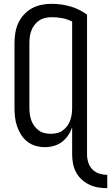

<svg xmlns="http://www.w3.org/2000/svg" viewBox="-20 -763 582 1006"><path d="M542 223Q518 223 494 219Q470 215 448 204.5Q426 194 408 177.5Q390 161 378.5 139.5Q367 118 362.5 94Q358 70 358 46V-96Q350 -73 336.5 -53Q323 -33 304 -19Q285 -5 262 1.5Q239 8 215 8Q190 8 166 1Q142 -6 122.5 -21.5Q103 -37 90 -58Q77 -79 69 -102.5Q61 -126 58.5 -150.5Q56 -175 56 -200V-535Q56 -562 60 -589Q64 -616 75 -640.5Q86 -665 104.5 -685.5Q123 -706 146.5 -719Q170 -732 196.5 -737.5Q223 -743 250 -743Q300 -743 348 -729.5Q396 -716 436 -686V46Q436 67 442.5 88Q449 109 464 124.5Q479 140 500 146.5Q521 153 542 153ZM246 -62Q263 -62 279.5 -66Q296 -70 309.5 -80Q323 -90 333 -104Q343 -118 348.5 -134Q354 -150 356 -166.5Q358 -183 358 -200V-650Q333 -663 305.5 -668Q278 -673 250 -673Q233 -673 216 -669Q199 -665 185 -655.5Q171 -646 160.5 -632Q150 -618 144 -602Q138 -586 136 -569Q134 -552 134 -535V-200Q134 -183 136 -166.5Q138 -150 143.5 -134Q149 -118 159 -104Q169 -90 182.5 -80Q196 -70 212.5 -66Q229 -62 246 -62Z"/></svg>

Font: Moesevka
Style: Regular
Weight: 400
Monospace: yes
Designer: Belleve Invis
Foundry: Belleve Invis
Version: Version 32.5.0; ttfautohint (v1.8.4)